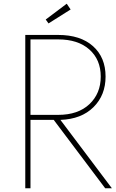

<svg xmlns="http://www.w3.org/2000/svg" viewBox="-20 -1013 622 1033"><path d="M116 -825H293Q413 -825 480.5 -764.5Q548 -704 548 -601Q548 -501 483 -436.5Q418 -372 305 -368L582 0H546L269 -368H144V0H116ZM144 -801V-395H293Q400 -395 461 -452.5Q522 -510 522 -601Q522 -692 461 -746.5Q400 -801 293 -801ZM339 -993 360 -962 241 -887 226 -908Z"/></svg>

Font: Spartan MB
Style: Regular
Weight: 250
Designer: Matt Bailey
Foundry: Matt Bailey
Version: Version 1.000